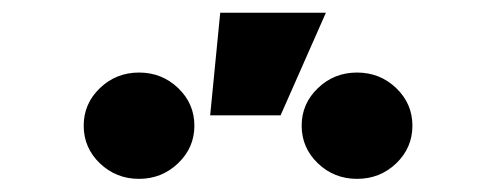

<svg xmlns="http://www.w3.org/2000/svg" viewBox="-20 -867 770 298"><path d="M534.2 -589.4Q498.5 -589.4 473.4 -613.5Q448.2 -637.7 448.2 -671.9Q448.2 -706.1 473.4 -730.2Q498.5 -754.4 534.2 -754.4Q569.8 -754.4 595 -730.2Q620.1 -706.1 620.1 -671.9Q620.1 -637.7 595 -613.5Q569.8 -589.4 534.2 -589.4ZM195.8 -589.4Q160.2 -589.4 135 -613.5Q109.9 -637.7 109.9 -671.9Q109.9 -706.1 135 -730.2Q160.2 -754.4 195.8 -754.4Q231.4 -754.4 256.6 -730.2Q281.7 -706.1 281.7 -671.9Q281.7 -637.7 256.3 -613.5Q231 -589.4 195.8 -589.4ZM306.2 -688 321.8 -847.2H485.8L415.5 -688Z"/></svg>

Font: Inter 24pt Black
Style: Regular
Weight: 900
Designer: Rasmus Andersson
Foundry: rsms
Version: Version 4.001;git-66647c0bb